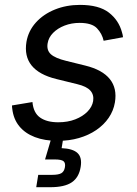

<svg xmlns="http://www.w3.org/2000/svg" viewBox="-20 -573 567 797"><path d="M220.2 11.7Q165.5 11.7 124.8 -3.9Q84 -19.5 59.8 -49.3Q35.6 -79.1 30.8 -122.1Q30.3 -125.5 30 -128.7Q29.8 -131.8 29.8 -135.3L114.7 -149.4Q118.7 -104.5 146.5 -85Q174.3 -65.4 221.7 -65.4Q261.2 -65.4 292.5 -77.6Q323.7 -89.8 343.3 -109.9Q362.8 -129.9 366.7 -153.8Q370.6 -179.7 355 -197Q339.4 -214.4 300.8 -223.6L213.4 -245.1Q142.1 -262.7 111.1 -301.3Q80.1 -339.8 89.8 -399.4Q97.7 -444.8 128.9 -479.5Q160.2 -514.2 207.8 -533.4Q255.4 -552.7 312 -552.7Q390.6 -552.7 431.9 -520.8Q473.1 -488.8 486.3 -439Q487.8 -434.1 489 -429Q490.2 -423.8 490.7 -418.5L410.2 -403.8Q403.8 -433.1 382.6 -455.6Q361.3 -478 310.5 -478Q276.9 -478 248 -466.8Q219.2 -455.6 200.4 -436.5Q181.6 -417.5 177.7 -393.1Q172.9 -364.7 190.9 -348.1Q209 -331.5 254.9 -320.3L334 -300.8Q405.3 -283.2 436 -244.6Q466.8 -206.1 457 -147.9Q451.2 -113.3 431.2 -84Q411.1 -54.7 379.6 -33.2Q348.1 -11.7 307.6 0Q267.1 11.7 220.2 11.7ZM130.4 204.1 138.7 152.8H196.3Q223.1 152.8 234.9 145.8Q246.6 138.7 249.5 121.1Q252.4 103.5 243.7 96.2Q234.9 88.9 207 88.9H167L200.2 -23.4H246.6L242.7 0L235.8 42Q282.2 43.9 301.8 62.3Q321.3 80.6 314.9 119.6Q308.1 163.1 278.3 183.6Q248.5 204.1 188.5 204.1Z"/></svg>

Font: Adwaita Sans
Style: Italic
Weight: 400
Italic angle: -9.39999°
Designer: Rasmus Andersson
Foundry: rsms
Version: Version 4.001;git-9221beed3